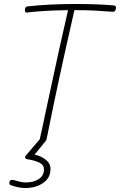

<svg xmlns="http://www.w3.org/2000/svg" viewBox="-20 -714 603 965"><path d="M563 -675Q563 -668 559 -661Q555 -654 546 -655Q492 -659 451 -661Q410 -663 362 -663H354Q309 -466 280 -331Q250 -193 225 -68L215 -19Q213 -8 209 -5L206 -1L154 63Q189 71 211.5 90Q234 109 234 134Q234 180 197 205.5Q160 231 107 231Q75 231 35 217Q27 214 27 206Q27 186 49 191Q62 195 78.5 199Q95 203 110 203Q150 203 175.5 185.5Q201 168 201 137Q201 116 180 104.5Q159 93 121 87Q106 85 106 76Q106 74 108 70L178 -12L180 -14V-15Q196 -85 206 -135Q213 -166 223 -214Q233 -262 248 -330Q255 -361 276 -459L322 -663Q191 -661 116 -651H114Q105 -651 105 -663Q105 -681 120 -682Q228 -694 360 -694Q467 -694 550 -687Q563 -686 563 -675Z"/></svg>

Font: Mali ExtraLight
Style: Italic
Weight: 275
Italic angle: -10°
Version: Version 1.000; ttfautohint (v1.6)